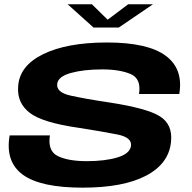

<svg xmlns="http://www.w3.org/2000/svg" viewBox="-20 -882 908 906"><path d="M421.5 -752H540.5L702 -862H585L488 -789L413.5 -862H299ZM370 3.5Q561.5 3.5 669.2 -53Q777 -109.5 787 -213Q795.5 -294 735.5 -332.5Q675.5 -371 496 -398.5Q379 -416 311.8 -431.2Q244.5 -446.5 250 -487Q255 -521.5 315.5 -538Q376 -554.5 462.5 -554.5Q544.5 -554.5 596 -532.8Q647.5 -511 636 -438.5H826Q846 -557 761.5 -619.2Q677 -681.5 485 -681.5Q295.5 -681.5 182.8 -626Q70 -570.5 65.5 -471.5Q60.5 -396 120 -349.8Q179.5 -303.5 350.5 -279Q463 -261.5 533.5 -247.5Q604 -233.5 598 -193Q592.5 -156.5 533.8 -139Q475 -121.5 389.5 -121.5Q303.5 -121.5 253.8 -145Q204 -168.5 215.5 -243H25.5Q4 -119 87.5 -57.8Q171 3.5 370 3.5Z"/></svg>

Font: Anybody Expanded
Style: Bold Italic
Weight: 700
Width: 7
Italic angle: -10°
Version: Version 1.113;gftools[0.9.25]